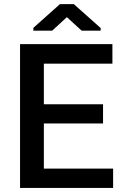

<svg xmlns="http://www.w3.org/2000/svg" viewBox="-20 -929 640 949"><path d="M489.3 -318.8H196.8V-95.7H539.1V0H79.1V-710.9H535.6V-614.3H196.8V-413.6H489.3ZM477.5 -790.5V-777.3H383.8L310.5 -844.2L237.8 -777.3H145V-791.5L276.4 -908.7H344.7Z"/></svg>

Font: Roboto Mono
Style: Regular
Weight: 500
Designer: Google
Version: Version 2.000986; 2015; ttfautohint (v1.3)